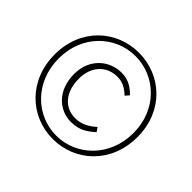

<svg xmlns="http://www.w3.org/2000/svg" viewBox="-167 -927 1150 1150"><g transform="rotate(45 407.5 -352.5)"><path d="M407 13C597 13 758 -132 758 -354C758 -575 597 -718 407 -718C218 -718 57 -575 57 -354C57 -132 218 13 407 13ZM407 -16C238 -16 91 -153 91 -354C91 -554 238 -689 407 -689C576 -689 724 -554 724 -354C724 -153 576 -16 407 -16ZM412 -136C484 -136 524 -166 564 -202L546 -228C510 -196 469 -170 415 -170C322 -170 262 -241 262 -354C262 -458 327 -525 417 -525C462 -525 493 -507 528 -475L549 -499C514 -535 476 -560 418 -560C315 -560 222 -482 222 -354C222 -216 310 -136 412 -136Z"/></g></svg>

Font: Harano Aji Gothic CN ExtraLight
Style: Regular
Weight: 250
Foundry: Masamichi Hosoda
Version: HaranoAjiGothicCN-ExtraLight version 20230610;ttx 4.39.4